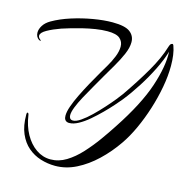

<svg xmlns="http://www.w3.org/2000/svg" viewBox="-136 -790 1153 1218"><g transform="rotate(15 441.0 -181.0)"><path d="M335 306Q286 306 239.5 291.5Q193 277 156 245.5Q119 214 97 163Q75 112 75 40V36Q75 25 80 25Q87 25 89 38Q99 108 128.5 161Q158 214 201.5 244Q245 274 296 274Q350 274 399 244Q448 214 492 166Q536 118 574.5 64.5Q613 11 644 -37Q762 -216 807 -351.5Q852 -487 847 -581Q831 -526 799 -461Q767 -396 726 -331.5Q685 -267 642 -213Q628 -196 602.5 -167Q577 -138 545 -106Q513 -74 479 -45Q445 -16 412 2Q379 20 353 20Q350 20 347 20Q344 20 341 19Q317 13 317 -19Q317 -45 330 -82Q343 -119 364.5 -163Q386 -207 411 -252.5Q436 -298 460 -339Q474 -363 493.5 -396Q513 -429 527.5 -465Q542 -501 542 -532Q542 -564 519 -584.5Q496 -605 437 -605Q401 -605 359.5 -598.5Q318 -592 277.5 -582Q237 -572 203 -562Q169 -552 148 -545Q97 -527 60.5 -506.5Q24 -486 24 -466Q24 -452 42 -440L44 -438Q44 -437 40 -437Q34 -437 31 -439Q9 -454 9 -483Q9 -505 24 -529Q39 -553 70 -571Q122 -601 189.5 -622.5Q257 -644 326.5 -656Q396 -668 453 -668Q536 -668 568.5 -643Q601 -618 601 -577Q601 -541 582 -497Q563 -453 536 -407Q509 -361 485 -320Q463 -281 438.5 -239Q414 -197 392.5 -157Q371 -117 358 -84Q345 -51 345 -30Q345 -17 351 -9Q357 -1 371 -1Q391 -1 421 -21.5Q451 -42 484 -74Q517 -106 548 -140.5Q579 -175 602 -203.5Q625 -232 634 -245Q704 -346 757.5 -438Q811 -530 834 -607Q841 -630 849 -632Q853 -634 855 -634Q860 -634 863 -626Q873 -599 877.5 -566.5Q882 -534 882 -497Q882 -431 868.5 -357Q855 -283 831.5 -208.5Q808 -134 777 -66.5Q746 1 710 53Q662 123 601.5 180.5Q541 238 473.5 272Q406 306 335 306Z"/></g></svg>

Font: Arizonia
Style: Regular
Weight: 400
Designer: Robert E. Leuschke
Foundry: Robert E. Leuschke
Version: Version 1.010; ttfautohint (v1.8.4.7-5d5b)